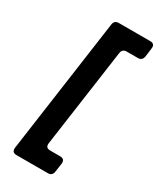

<svg xmlns="http://www.w3.org/2000/svg" viewBox="-227 -818 882 1061"><g transform="rotate(30 213.5 -287.5)"><path d="M74 170Q43 170 47 138L167 -717Q171 -745 199 -745H399Q431 -745 426 -713L419 -658Q414 -630 387 -630H316Q288 -630 284 -602L196 23Q191 55 223 55H286Q318 55 314 87L306 142Q302 170 274 170Z"/></g></svg>

Font: Pitagon Sans Text Bold
Style: Italic
Weight: 700
Italic angle: -8°
Designer: Travis Tran
Foundry: Pitagon
Version: Version 1.001; ttfautohint (v1.8.4.7-5d5b);gftools[0.9.26]